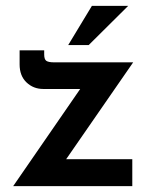

<svg xmlns="http://www.w3.org/2000/svg" viewBox="-20 -636 527 656"><path d="M206 -92H432V0H25L254 -332H128Q94 -332 70.5 -354.5Q47 -377 47 -416V-464H131V-450Q131 -433 138.5 -428Q146 -423 165 -423H435ZM283 -482H213L294 -616H418Z"/></svg>

Font: Josefin Sans SemiBold
Style: Regular
Weight: 600
Designer: Santiago Orozco
Foundry: Typemade
Version: Version 2.000